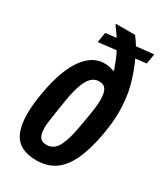

<svg xmlns="http://www.w3.org/2000/svg" viewBox="-184 -803 773 894"><g transform="rotate(30 202.0 -356.0)"><path d="M163 12Q115 12 83 -5Q51 -22 35 -59.5Q19 -97 19 -156Q19 -182 22 -211Q25 -240 31 -274Q43 -342 61.5 -392Q80 -442 103.5 -474Q127 -506 154.5 -522Q182 -538 213 -538Q228 -538 240.5 -535.5Q253 -533 266 -528L268 -532Q259 -557 250.5 -578.5Q242 -600 232 -619L136 -608L145 -662L203 -669Q193 -683 184 -696.5Q175 -710 167 -720L168 -724H270Q273 -720 284.5 -704Q296 -688 300 -680L393 -690L384 -636L326 -629Q352 -573 368.5 -511Q385 -449 385 -374Q385 -345 382 -315Q379 -285 373 -251Q356 -157 328 -99Q300 -41 259.5 -14.5Q219 12 163 12ZM168 -74Q192 -74 209 -88.5Q226 -103 238.5 -136.5Q251 -170 261 -226Q268 -266 272.5 -292Q277 -318 279 -334.5Q281 -351 281.5 -361.5Q282 -372 282 -380Q282 -406 277 -422Q272 -438 262 -445.5Q252 -453 235 -453Q211 -453 194 -437Q177 -421 164.5 -387Q152 -353 143 -300Q134 -245 129.5 -214.5Q125 -184 123 -168Q121 -152 121 -141Q121 -117 126 -102Q131 -87 141.5 -80.5Q152 -74 168 -74Z"/></g></svg>

Font: Archivo ExtraCondensed SemiBold
Style: Italic
Weight: 600
Width: 2
Italic angle: -10°
Designer: Hector Gatti
Foundry: Omnibus-Type
Version: Version 2.001